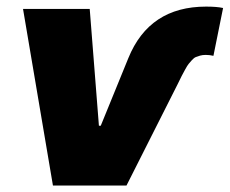

<svg xmlns="http://www.w3.org/2000/svg" viewBox="-20 -573 709 593"><path d="M51.1 -545.5H257.1L285.5 -184.7H291.2L376.4 -393.5Q441.1 -552.6 616.5 -552.6Q649.9 -552.6 669 -548.3L639.2 -400.6Q627.8 -403.4 615.1 -403.4Q605.8 -403.4 598.2 -401.3Q590.6 -399.1 584.9 -396.8Q579.2 -394.5 572.8 -387.4Q566.4 -380.3 562.5 -375.5Q558.6 -370.7 551.7 -358.1Q544.7 -345.5 541 -338.1Q537.3 -330.6 528.4 -312.5L370.7 0H143.5Z"/></svg>

Font: Karasuma Gothic
Style: Italic
Weight: 900
Italic angle: -9.39999°
Designer: Rasmus Andersson / Ryoko Nishizuka
Foundry: Genbu
Version: Version 1.00